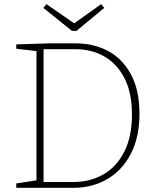

<svg xmlns="http://www.w3.org/2000/svg" viewBox="-20 -901 763 921"><path d="M345 -693Q429 -693 498 -656.5Q567 -620 608 -544.5Q649 -469 649 -356Q649 -242 607 -162Q565 -82 493 -41Q421 0 332 0H58V-21L155 -36V-656L58 -667V-688L217 -693ZM333 -28Q410 -28 473.5 -63Q537 -98 575 -171Q613 -244 613 -352Q613 -457 576.5 -527Q540 -597 479 -631Q418 -665 343 -665H189V-28ZM336 -789 465 -881 480 -863 347 -753H325L188 -863L203 -881Z"/></svg>

Font: Bitter Pro ExtraLight
Style: Regular
Weight: 275
Designer: Sol Matas, and Bitter project Authors
Foundry: Sol Matas
Version: Version 1.010